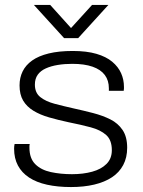

<svg xmlns="http://www.w3.org/2000/svg" viewBox="-20 -744 579 776"><path d="M267 12Q213 12 170 2.5Q127 -7 97.5 -26.5Q68 -46 52.5 -75Q37 -104 37 -143Q37 -148 37.5 -153Q38 -158 39 -162H100Q99 -158 99 -154Q99 -150 99 -147Q99 -104 122.5 -80.5Q146 -57 185.5 -48.5Q225 -40 271 -40Q316 -40 352.5 -50Q389 -60 410.5 -81.5Q432 -103 432 -137Q432 -178 409 -198.5Q386 -219 346.5 -229.5Q307 -240 257 -250Q215 -259 178.5 -269.5Q142 -280 115 -296.5Q88 -313 73.5 -337.5Q59 -362 59 -399Q59 -430 71.5 -455.5Q84 -481 110 -499.5Q136 -518 177 -528Q218 -538 274 -538Q330 -538 369.5 -526.5Q409 -515 433.5 -494.5Q458 -474 469.5 -448Q481 -422 481 -393Q481 -390 481 -386.5Q481 -383 480 -377H420V-387Q420 -419 403.5 -441Q387 -463 354 -474.5Q321 -486 272 -486Q241 -486 213.5 -481.5Q186 -477 165 -467.5Q144 -458 132.5 -442Q121 -426 121 -402Q121 -369 143 -351.5Q165 -334 201 -324.5Q237 -315 277 -306Q318 -297 356.5 -287Q395 -277 426 -261.5Q457 -246 475.5 -218.5Q494 -191 494 -147Q494 -107 478 -77Q462 -47 432.5 -27.5Q403 -8 361 2Q319 12 267 12ZM117 -724H183L283 -613H251L352 -724H418L296 -590H239Z"/></svg>

Font: Archivo SemiExpanded ExtraLight
Style: Regular
Weight: 250
Width: 6
Designer: Hector Gatti
Foundry: Omnibus-Type
Version: Version 2.001